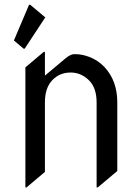

<svg xmlns="http://www.w3.org/2000/svg" viewBox="-20 -777 587 816"><path d="M103.5 -756.8H108.4L172.4 -703.1L85 -570.3H80.1L39.1 -605ZM87.9 19.5V-490.7L166 -556.6H170.9V-455.6L258.8 -529.3Q279.8 -546.9 296.4 -546.9Q316.9 -546.9 331.1 -543.5Q386.7 -531.2 423.8 -492.2Q478.5 -434.1 478.5 -341.8V-50.3L395.5 19.5H390.6V-341.8Q390.6 -403.8 357.9 -436Q324.2 -468.8 280.3 -468.8Q233.4 -468.8 202.6 -436.5Q170.9 -403.8 170.9 -341.8V-46.4L92.8 19.5Z"/></svg>

Font: Gothica
Style: Book
Weight: 400
Designer: Wojciech Kalinowski "wmk69" (wmk69@o2.pl)
Foundry: Wojciech Kalinowski "wmk69" (wmk69@o2.pl)
Version: Version 2.1.0; 2021-05-14